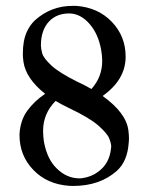

<svg xmlns="http://www.w3.org/2000/svg" viewBox="-20 -611 501 644"><path d="M225.6 12.7 210.9 12.2Q137.7 6.8 91.6 -41.3Q45.4 -89.4 45.4 -158.2V-161.1Q48.3 -208 71.8 -240Q95.2 -272 131.3 -296.4Q66.4 -348.1 58.6 -404.3Q56.6 -419.4 56.6 -429.7Q56.6 -475.1 69.8 -503.9Q80.6 -527.3 97.2 -543Q150.9 -591.3 223.1 -591.3H235.8Q309.1 -585.9 355.2 -537.6Q401.4 -489.3 401.4 -420.9Q401.4 -343.8 324.2 -289.1Q403.3 -232.4 410.6 -173.8Q412.6 -158.2 412.6 -146.5Q412.6 -141.1 412.1 -136.2L411.6 -130.9Q407.2 -69.8 372.1 -38.1Q314.9 12.7 225.6 12.7ZM286.6 -312.5Q322.8 -352.5 322.8 -406.7Q322.8 -423.8 319.3 -443.8Q309.6 -497.1 280.8 -530.3Q250 -565.9 211.9 -565.9Q170.4 -565.9 145 -539.6Q117.2 -510.3 117.2 -458.5Q117.2 -448.2 121.6 -432.1Q126 -416 152.1 -391.6Q178.2 -367.2 239.3 -336.9Q265.6 -324.7 286.6 -312.5ZM254.4 -13.2Q286.1 -17.6 307.6 -33.7Q347.7 -61.5 352.5 -114.7L353 -119.6Q353 -129.4 346.4 -146.5Q339.8 -163.6 310.1 -189.7Q280.3 -215.8 214.4 -247.1Q187.5 -259.8 166.5 -272.5Q124.5 -230 124.5 -171.9Q124.5 -154.8 127.4 -135.3Q138.2 -77.1 169.9 -46.4Q203.6 -12.7 247.1 -12.7Z"/></svg>

Font: Quaaykop
Style: Regular
Weight: 400
Designer: Tup Wanders
Foundry: Free font, DO NOT SELL
Version: Version 1.00;July 31, 2023;FontCreator 11.5.0.2430 64-bit